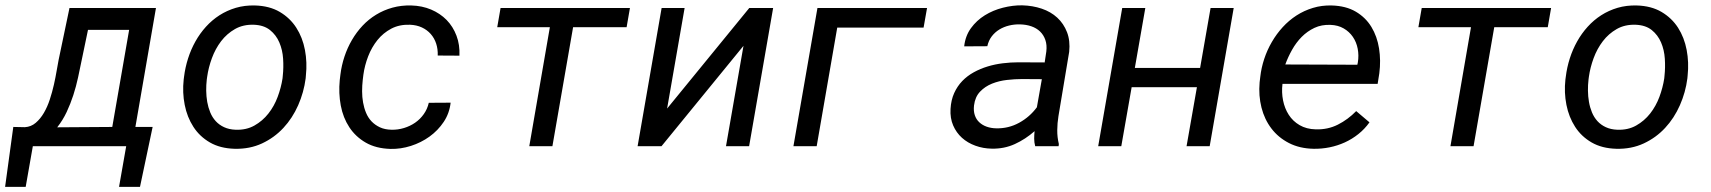

<svg xmlns="http://www.w3.org/2000/svg" viewBox="-63 -559 6540 734"><path d="M32.2 -72.8Q55.7 -74.2 73.5 -89.4Q91.3 -104.5 104.7 -127.4Q118.2 -150.4 127.4 -178.7Q136.7 -207 143.1 -235.4Q149.4 -263.7 153.6 -288.6Q157.7 -313.5 161.1 -330.1L202.6 -528.3H533.2L454.6 -73.7H520.5L472.2 155.3H392.1L419.4 0H62.5L35.2 155.3H-43.5L-12.2 -73.7ZM249.5 -330.1Q242.7 -296.9 235.4 -262.7Q228 -228.5 217.3 -195.3Q206.5 -162.1 191.9 -130.9Q177.2 -99.6 155.8 -72.3L366.2 -73.7L430.7 -444.8H273.4Z M640.6 -265.6Q645 -301.3 656 -335.7Q667 -370.1 684.1 -400.6Q701.2 -431.2 724.4 -456.8Q747.6 -482.4 776.1 -500.7Q804.7 -519 838.6 -529.1Q872.6 -539.1 911.6 -538.1Q967.3 -536.6 1006.6 -513.4Q1045.9 -490.2 1069.8 -452.9Q1093.8 -415.5 1102.8 -367.9Q1111.8 -320.3 1106.4 -270.5L1105.5 -259.3Q1098.6 -206.1 1076.9 -156.7Q1055.2 -107.4 1020.5 -70.1Q985.8 -32.7 938.7 -10.7Q891.6 11.2 834 9.8Q778.8 8.3 739.5 -14.4Q700.2 -37.1 676.3 -74.2Q652.3 -111.3 643.1 -158.2Q633.8 -205.1 639.2 -254.9ZM727.5 -254.9Q725.1 -234.4 725.3 -212.4Q725.6 -190.4 729.2 -169.4Q732.9 -148.4 740.7 -129.4Q748.5 -110.4 761.7 -95.9Q774.9 -81.5 793.7 -72.8Q812.5 -64 837.9 -63Q878.4 -61.5 909.7 -79.1Q940.9 -96.7 963.1 -125Q985.4 -153.3 998.5 -188.7Q1011.7 -224.1 1017.1 -259.3L1018.1 -270Q1021.5 -300.8 1019.3 -334.5Q1017.1 -368.2 1004.9 -396.7Q992.7 -425.3 969.2 -444.1Q945.8 -462.9 907.7 -464.4Q866.7 -465.8 835.4 -448Q804.2 -430.2 782.2 -401.4Q760.3 -372.6 747.1 -336.7Q733.9 -300.8 729 -265.6Z M1434.1 -63Q1458 -62.5 1481.4 -69.6Q1504.9 -76.7 1524.2 -90.1Q1543.5 -103.5 1557.1 -122.8Q1570.8 -142.1 1576.2 -166L1659.7 -166.5Q1655.3 -126 1633.3 -93Q1611.3 -60.1 1579.1 -36.9Q1546.9 -13.7 1507.8 -1.2Q1468.8 11.2 1430.2 10.3Q1374.5 8.8 1335.4 -13.7Q1296.4 -36.1 1272.5 -72.5Q1248.5 -108.9 1239.7 -155.8Q1231 -202.6 1235.8 -252.4L1238.3 -273.4Q1242.7 -309.1 1253.9 -342.8Q1265.1 -376.5 1282.5 -406.2Q1299.8 -436 1323 -460.7Q1346.2 -485.4 1375 -502.9Q1403.8 -520.5 1437.5 -529.8Q1471.2 -539.1 1509.3 -538.1Q1550.3 -537.1 1585 -522.5Q1619.6 -507.8 1644.3 -482.7Q1668.9 -457.5 1682.1 -422.6Q1695.3 -387.7 1693.4 -346.2L1610.4 -346.7Q1611.3 -371.1 1604.5 -392.1Q1597.7 -413.1 1583.7 -429Q1569.8 -444.8 1549.8 -454.1Q1529.8 -463.4 1504.4 -464.4Q1463.9 -465.8 1432.9 -449.5Q1401.9 -433.1 1379.9 -405.8Q1357.9 -378.4 1344.5 -343.8Q1331.1 -309.1 1326.2 -273.4L1323.7 -252.9Q1321.3 -231.9 1321.3 -210Q1321.3 -188 1325 -167.2Q1328.6 -146.5 1336.4 -127.7Q1344.2 -108.9 1357.4 -95Q1370.6 -81.1 1389.4 -72.3Q1408.2 -63.5 1434.1 -63Z M2332.5 -455.1H2127.9L2048.8 0H1960.4L2039.1 -455.1H1837.9L1850.6 -528.3H2345.2Z M2801.3 -528.3H2892.6L2800.8 0H2712.4L2779.3 -383.8L2465.8 0H2374.5L2466.3 -528.3H2554.2L2487.3 -144Z M3467.8 -453.6H3137.7L3059.1 0H2970.2L3062 -528.3H3481Z M3894.5 0Q3890.6 -14.6 3890.6 -28.8Q3890.6 -43 3892.1 -57.6Q3857.4 -26.9 3816.7 -8.3Q3775.9 10.3 3728.5 9.3Q3695.3 8.8 3665.8 -2Q3636.2 -12.7 3614.5 -32.2Q3592.8 -51.8 3580.8 -79.6Q3568.8 -107.4 3570.8 -142.6Q3572.8 -176.8 3584.7 -203.1Q3596.7 -229.5 3615.7 -249.3Q3634.8 -269 3659.7 -282.7Q3684.6 -296.4 3712.6 -304.9Q3740.7 -313.5 3770.8 -317.1Q3800.8 -320.8 3830.1 -320.8L3930.7 -320.3L3937 -362.3Q3939.9 -387.2 3933.3 -406.2Q3926.8 -425.3 3913.1 -438.5Q3899.4 -451.7 3879.6 -458.5Q3859.9 -465.3 3835.9 -465.8Q3814.9 -466.3 3794.7 -461.4Q3774.4 -456.5 3757.6 -446.3Q3740.7 -436 3728.5 -420.2Q3716.3 -404.3 3711.4 -382.3L3623 -381.8Q3627.4 -421.9 3648.9 -451.4Q3670.4 -481 3701.9 -500.5Q3733.4 -520 3771 -529.5Q3808.6 -539.1 3844.7 -538.6Q3884.8 -537.6 3919.4 -525.9Q3954.1 -514.2 3978.8 -491.5Q4003.4 -468.8 4016.1 -436Q4028.8 -403.3 4024.4 -360.8L3983.4 -115.2Q3979 -88.4 3978.8 -61.5Q3978.5 -34.7 3984.9 -8.3L3983.9 0ZM3745.6 -68.4Q3792.5 -67.4 3833 -89.6Q3873.5 -111.8 3900.9 -148.9L3919.9 -256.3L3844.2 -256.8Q3817.4 -256.8 3786.9 -253.4Q3756.3 -250 3729.5 -239.3Q3702.6 -228.5 3683.6 -208.5Q3664.6 -188.5 3660.6 -155.8Q3658.2 -134.8 3663.6 -118.7Q3668.9 -102.5 3680.7 -91.6Q3692.4 -80.6 3709 -74.7Q3725.6 -68.8 3745.6 -68.4Z M4561.5 0H4473.1L4512.7 -225.6H4263.2L4223.6 0H4135.3L4227.1 -528.3H4315.4L4275.4 -299.3H4524.9L4564.9 -528.3H4653.3Z M4959 9.8Q4905.3 8.8 4864.5 -12.2Q4823.7 -33.2 4797.4 -67.9Q4771 -102.5 4759.5 -147.9Q4748 -193.4 4752.4 -244.1L4754.9 -265.1Q4758.8 -299.8 4770 -333.7Q4781.2 -367.7 4799.1 -398.4Q4816.9 -429.2 4840.6 -455.1Q4864.3 -481 4893.3 -499.8Q4922.4 -518.6 4956.3 -528.8Q4990.2 -539.1 5027.8 -538.1Q5082.5 -536.6 5120.1 -514.4Q5157.7 -492.2 5179.7 -456.1Q5201.7 -419.9 5209 -373.8Q5216.3 -327.6 5210 -278.8L5203.6 -238.3H4839.8Q4835.9 -206.1 4842 -175.3Q4848.1 -144.5 4863.8 -120.1Q4879.4 -95.7 4905.3 -80.6Q4931.2 -65.4 4966.8 -64.5Q5012.7 -63 5051.5 -82.5Q5090.3 -102.1 5121.6 -134.3L5172.4 -91.3Q5154.3 -65.9 5130.1 -46.6Q5106 -27.3 5078.1 -14.6Q5050.3 -2 5020 4.2Q4989.7 10.3 4959 9.8ZM5023.4 -463.9Q4989.3 -465.3 4961.9 -452.4Q4934.6 -439.5 4913.3 -418Q4892.1 -396.5 4876.5 -368.7Q4860.8 -340.8 4850.6 -312.5L5126 -311.5L5127.9 -320.3Q5132.3 -347.2 5127.4 -372.6Q5122.6 -397.9 5108.9 -418Q5095.2 -438 5073.7 -450.4Q5052.2 -462.9 5023.4 -463.9Z M5854 -455.1H5649.4L5570.3 0H5481.9L5560.5 -455.1H5359.4L5372.1 -528.3H5866.7Z M5922.9 -265.6Q5927.2 -301.3 5938.2 -335.7Q5949.2 -370.1 5966.3 -400.6Q5983.4 -431.2 6006.6 -456.8Q6029.8 -482.4 6058.3 -500.7Q6086.9 -519 6120.8 -529.1Q6154.8 -539.1 6193.8 -538.1Q6249.5 -536.6 6288.8 -513.4Q6328.1 -490.2 6352.1 -452.9Q6376 -415.5 6385 -367.9Q6394 -320.3 6388.7 -270.5L6387.7 -259.3Q6380.9 -206.1 6359.1 -156.7Q6337.4 -107.4 6302.7 -70.1Q6268.1 -32.7 6220.9 -10.7Q6173.8 11.2 6116.2 9.8Q6061 8.3 6021.7 -14.4Q5982.4 -37.1 5958.5 -74.2Q5934.6 -111.3 5925.3 -158.2Q5916 -205.1 5921.4 -254.9ZM6009.8 -254.9Q6007.3 -234.4 6007.6 -212.4Q6007.8 -190.4 6011.5 -169.4Q6015.1 -148.4 6022.9 -129.4Q6030.8 -110.4 6043.9 -95.9Q6057.1 -81.5 6075.9 -72.8Q6094.7 -64 6120.1 -63Q6160.6 -61.5 6191.9 -79.1Q6223.1 -96.7 6245.4 -125Q6267.6 -153.3 6280.8 -188.7Q6293.9 -224.1 6299.3 -259.3L6300.3 -270Q6303.7 -300.8 6301.5 -334.5Q6299.3 -368.2 6287.1 -396.7Q6274.9 -425.3 6251.5 -444.1Q6228 -462.9 6189.9 -464.4Q6148.9 -465.8 6117.7 -448Q6086.4 -430.2 6064.5 -401.4Q6042.5 -372.6 6029.3 -336.7Q6016.1 -300.8 6011.2 -265.6Z"/></svg>

Font: Roboto Mono
Style: Italic
Weight: 400
Designer: Google
Version: Version 2.000985; 2015; ttfautohint (v1.3)